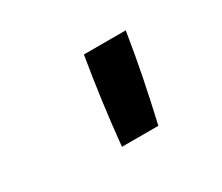

<svg xmlns="http://www.w3.org/2000/svg" viewBox="-70 -927 739 640"><g transform="rotate(-30 300.0 -607.0)"><path d="M247 -442Q255 -524 266 -606.5Q277 -689 291 -772H452Q439 -689 422.5 -606.5Q406 -524 387 -442Z"/></g></svg>

Font: Iosevka SS04 Heavy Extended
Style: Italic
Weight: 900
Width: 7
Italic angle: -9°
Monospace: yes
Designer: Belleve Invis
Foundry: Belleve Invis
Version: Version 19.0.0; ttfautohint (v1.8.4)